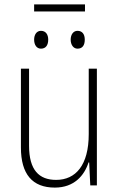

<svg xmlns="http://www.w3.org/2000/svg" viewBox="-20 -842 540 872"><path d="M135 -790H366V-822H135ZM332 -621C355 -621 365 -637 365 -662C365 -686 354 -702 332 -702C313 -702 301 -685 301 -662C301 -639 313 -621 332 -621ZM166 -621C188 -621 199 -637 199 -662C199 -685 188 -702 166 -702C146 -702 135 -684 135 -662C135 -639 146 -621 166 -621ZM229 10C317 10 363 -45 382 -104H385L390 0H420V-530H383V-233C383 -92 324 -25 235 -25C157 -25 112 -70 112 -180V-530H75V-172C75 -51 127 10 229 10Z"/></svg>

Font: Noto Sans Mono ExtraCondensed ExtraLight
Style: Regular
Weight: 200
Width: 2
Designer: Monotype Design Team
Foundry: Monotype Imaging Inc.
Version: Version 2.014